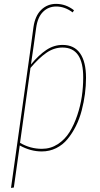

<svg xmlns="http://www.w3.org/2000/svg" viewBox="-20 -755 506 969"><path d="M295.9 -528.3Q354.5 -528.3 384.3 -485.6Q414.1 -442.9 414.1 -362.3Q414.1 -322.3 408.7 -281Q403.3 -239.7 392.3 -197.5Q381.3 -155.3 363 -118.7Q344.7 -82 320.8 -53Q296.9 -23.9 263.4 -7.3Q230 9.3 190.9 9.3Q133.8 9.3 79.6 -21L49.8 191.4L35.6 193.4L135.3 -517.1L148.9 -618.2Q157.2 -675.3 188 -705.3Q218.8 -735.4 263.2 -735.4Q312.5 -735.4 353.5 -703.1L346.7 -692.4Q307.1 -722.2 263.7 -722.2Q224.1 -722.2 197 -695.1Q169.9 -668 162.6 -615.2L148.9 -517.1L136.2 -429.7Q175.8 -477.5 213.9 -502.9Q252 -528.3 295.9 -528.3ZM191.4 -3.9Q235.4 -3.9 271.5 -27.3Q307.6 -50.8 330.8 -88.1Q354 -125.5 370.1 -173.6Q386.2 -221.7 393.1 -269Q399.9 -316.4 399.9 -362.3Q400.9 -515.1 295.4 -515.1Q252.9 -515.1 214.6 -488.8Q176.3 -462.4 133.8 -412.1L81.1 -34.2Q132.3 -3.9 191.4 -3.9Z"/></svg>

Font: Fira Sans Compressed Hair
Style: Italic
Weight: 100
Width: 3
Italic angle: -8°
Designer: Carrois Corporate & Edenspiekermann AG
Foundry: Carrois Corporate GbR & Edenspiekermann AG
Version: Version 4.203;PS 004.203;hotconv 1.0.88;makeotf.lib2.5.64775